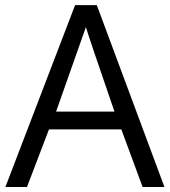

<svg xmlns="http://www.w3.org/2000/svg" viewBox="-20 -744 676 764"><path d="M547.4 0 462.9 -229H174.8L87.4 0H1.5L278.8 -723.6H365.2L634.3 0ZM435.5 -299.8Q332.5 -599.1 321.8 -636.2L203.1 -299.8Z"/></svg>

Font: Oxygen-Regular
Style: Regular
Weight: 400
Designer: Vernon Adams
Foundry: Vernon Adams
Version: Version Release 0.2.3 webfont; ttfautohint (v0.93.3-1d66) -l